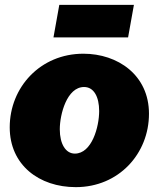

<svg xmlns="http://www.w3.org/2000/svg" viewBox="-20 -755 653 790"><path d="M292 15C469 15 593 -123 593 -287C593 -446 465 -534 323 -534C146 -534 20 -396 20 -231C20 -76 141 15 292 15ZM288 -123C250 -123 226 -163 226 -223C226 -284 255 -397 326 -397C366 -397 388 -357 388 -298C388 -233 358 -123 288 -123ZM200 -601H507L531 -735H224Z"/></svg>

Font: Fixel Text 20240404 Black
Style: Italic
Weight: 900
Width: 4
Italic angle: -10°
Designer: AlfaBravo + MacPaw
Foundry: Kyrylo Tkachov, Marchela Mozhyna, Serhii Makarenko, Maria Weinstein, Zakhar Kryvoshyya
Version: Version 1.211;Glyphs 3.2 (3225)